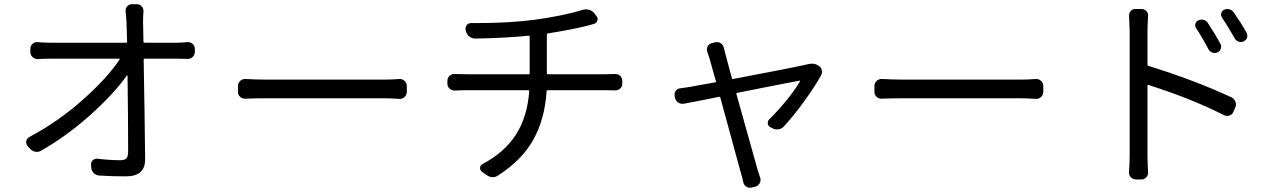

<svg xmlns="http://www.w3.org/2000/svg" viewBox="-20 -803 6040 905"><path d="M656.2 -606.4Q656.2 -601.6 660.2 -601.6H813.5Q834 -601.6 863.3 -604.5Q877 -605.5 887.7 -596.2Q898.4 -586.9 898.4 -573.2V-558.6Q898.4 -544.9 888.2 -534.7Q877.9 -524.4 863.3 -525.4Q835 -526.4 816.4 -526.4H661.1Q657.2 -526.4 657.2 -521.5Q662.1 -255.9 664.1 -51.8Q664.1 28.3 573.2 28.3Q508.8 28.3 447.3 24.4Q432.6 23.4 421.9 12.7Q411.1 2 410.2 -12.7L409.2 -25.4Q408.2 -39.1 417.5 -47.9Q426.8 -56.6 440.4 -54.7Q498 -47.9 546.9 -47.9Q568.4 -47.9 576.2 -57.1Q584 -66.4 584 -87.9Q584 -247.1 581.1 -446.3Q581.1 -447.3 580.1 -447.8Q579.1 -448.2 578.1 -447.3Q515.6 -359.4 404.8 -260.3Q293.9 -161.1 173.8 -92.8Q161.1 -85 146 -87.9Q130.9 -90.8 121.1 -102.5L109.4 -115.2Q103.5 -123 103.5 -131.8Q103.5 -134.8 103.5 -137.7Q106.4 -150.4 118.2 -157.2Q251 -227.5 366.7 -329.6Q482.4 -431.6 543.9 -522.5Q545.9 -526.4 542 -526.4H215.8Q185.5 -526.4 157.2 -524.4Q143.6 -524.4 133.3 -534.2Q123 -543.9 123 -557.6V-573.2Q123 -586.9 133.3 -596.2Q143.6 -605.5 157.2 -604.5Q185.5 -601.6 214.8 -601.6H574.2Q579.1 -601.6 579.1 -606.4Q577.1 -668.9 576.2 -699.2Q576.2 -702.1 574.7 -720.2Q573.2 -738.3 572.3 -749Q570.3 -762.7 579.1 -772.9Q587.9 -783.2 601.6 -783.2H625Q638.7 -783.2 647.9 -772.9Q657.2 -762.7 656.2 -749Q654.3 -723.6 654.3 -699.2Z M1136.7 -337.9Q1123 -336.9 1112.3 -346.2Q1101.6 -355.5 1101.6 -370.1V-398.4Q1101.6 -412.1 1112.3 -421.9Q1122.1 -430.7 1134.8 -430.7Q1135.7 -430.7 1136.7 -430.7Q1192.4 -427.7 1241.2 -427.7H1789.1Q1826.2 -427.7 1862.3 -430.7Q1876 -431.6 1886.7 -421.9Q1897.5 -412.1 1897.5 -398.4V-370.1Q1897.5 -355.5 1886.7 -345.7Q1877 -336.9 1865.2 -336.9Q1863.3 -336.9 1862.3 -336.9Q1820.3 -339.8 1790 -339.8H1241.2Q1183.6 -339.8 1136.7 -337.9Z M2557.6 -457Q2557.6 -453.1 2562.5 -453.1H2834Q2851.6 -453.1 2877.9 -454.1Q2892.6 -455.1 2902.8 -445.8Q2913.1 -436.5 2913.1 -421.9V-408.2Q2913.1 -394.5 2902.8 -385.3Q2892.6 -376 2878.9 -377Q2854.5 -377.9 2835.9 -377.9H2561.5Q2556.6 -377.9 2556.6 -374Q2547.9 -241.2 2494.1 -145Q2440.4 -48.8 2330.1 22.5Q2316.4 32.2 2302.7 32.2Q2288.1 32.2 2272.5 21.5L2251 5.9Q2242.2 -1 2242.7 -12.2Q2243.2 -23.4 2253.9 -29.3Q2357.4 -84 2411.6 -168Q2465.8 -252 2474.6 -374Q2474.6 -377.9 2470.7 -377.9H2177.7Q2152.3 -377.9 2123 -376Q2109.4 -376 2099.1 -385.3Q2088.9 -394.5 2088.9 -408.2V-421.9Q2088.9 -436.5 2099.1 -445.8Q2109.4 -455.1 2124 -454.1Q2152.3 -453.1 2175.8 -453.1H2472.7Q2476.6 -453.1 2476.6 -457V-630.9Q2476.6 -634.8 2472.7 -634.8Q2367.2 -624 2220.7 -621.1Q2205.1 -621.1 2192.9 -630.4Q2180.7 -639.6 2176.8 -654.3L2174.8 -661.1Q2171.9 -673.8 2179.7 -684.1Q2187.5 -694.3 2200.2 -694.3Q2215.8 -694.3 2231.4 -694.3Q2378.9 -694.3 2502 -710Q2639.6 -729.5 2727.5 -756.8Q2734.4 -758.8 2742.2 -758.8Q2750 -758.8 2756.8 -756.8Q2771.5 -752.9 2781.2 -740.2L2792 -726.6Q2799.8 -716.8 2795.4 -705.1Q2791 -693.4 2779.3 -690.4L2755.9 -683.6Q2680.7 -664.1 2562.5 -645.5Q2557.6 -644.5 2557.6 -640.6Z M3786.1 -500Q3796.9 -502.9 3806.6 -502.9Q3825.2 -502.9 3839.8 -492.2Q3850.6 -485.4 3853.5 -472.7Q3854.5 -467.8 3854.5 -463.9Q3854.5 -456.1 3850.6 -448.2Q3819.3 -392.6 3770 -324.7Q3720.7 -256.8 3675.8 -208Q3666 -196.3 3650.4 -193.8Q3634.8 -191.4 3621.1 -198.2L3612.3 -203.1Q3600.6 -208 3599.1 -220.2Q3597.7 -232.4 3606.4 -241.2Q3647.5 -281.2 3688 -331.1Q3728.5 -380.9 3751 -419.9Q3751 -420.9 3750.5 -422.4Q3750 -423.8 3749 -422.9Q3679.7 -410.2 3454.1 -365.2Q3450.2 -364.3 3451.2 -359.4Q3541 -36.1 3551.8 0Q3556.6 15.6 3563.5 35.2Q3567.4 48.8 3560.5 61Q3553.7 73.2 3540 77.1L3522.5 81.1Q3518.6 82 3514.6 82Q3505.9 82 3498 77.1Q3486.3 69.3 3483.4 55.7Q3479.5 35.2 3473.6 17.6Q3470.7 4.9 3375 -343.8Q3374 -347.7 3369.1 -346.7Q3335.9 -339.8 3279.8 -328.6Q3223.6 -317.4 3205.1 -314.5Q3190.4 -311.5 3178.2 -318.8Q3166 -326.2 3162.1 -340.8L3160.2 -349.6Q3159.2 -353.5 3159.2 -357.4Q3159.2 -366.2 3164.1 -374Q3171.9 -384.8 3185.5 -386.7Q3202.1 -388.7 3234.4 -393.6Q3235.4 -394.5 3351.6 -415Q3356.4 -416 3354.5 -419.9Q3327.1 -516.6 3323.2 -531.2Q3318.4 -545.9 3313.5 -559.6Q3309.6 -572.3 3315.4 -584Q3321.3 -595.7 3334 -599.6L3351.6 -603.5Q3355.5 -604.5 3359.4 -604.5Q3369.1 -604.5 3377 -599.6Q3388.7 -591.8 3391.6 -578.1Q3394.5 -565.4 3399.4 -547.9L3429.7 -434.6Q3430.7 -429.7 3435.5 -430.7Q3728.5 -486.3 3777.3 -498Q3783.2 -499 3786.1 -500Z M4136.7 -337.9Q4123 -336.9 4112.3 -346.2Q4101.6 -355.5 4101.6 -370.1V-398.4Q4101.6 -412.1 4112.3 -421.9Q4122.1 -430.7 4134.8 -430.7Q4135.7 -430.7 4136.7 -430.7Q4192.4 -427.7 4241.2 -427.7H4789.1Q4826.2 -427.7 4862.3 -430.7Q4876 -431.6 4886.7 -421.9Q4897.5 -412.1 4897.5 -398.4V-370.1Q4897.5 -355.5 4886.7 -345.7Q4877 -336.9 4865.2 -336.9Q4863.3 -336.9 4862.3 -336.9Q4820.3 -339.8 4790 -339.8H4241.2Q4183.6 -339.8 4136.7 -337.9Z M5855.5 -649.4Q5859.4 -642.6 5859.4 -634.8Q5859.4 -630.9 5858.4 -626Q5854.5 -614.3 5842.8 -608.4Q5831.1 -602.5 5818.8 -606.4Q5806.6 -610.4 5799.8 -622.1Q5770.5 -674.8 5740.2 -719.7Q5733.4 -729.5 5736.3 -740.7Q5739.3 -752 5749 -756.8Q5761.7 -762.7 5774.4 -759.3Q5787.1 -755.9 5794.9 -745.1Q5829.1 -696.3 5855.5 -649.4ZM5732.4 -596.7Q5738.3 -585.9 5734.4 -573.7Q5730.5 -561.5 5718.8 -556.2Q5707 -550.8 5694.3 -555.2Q5681.6 -559.6 5675.8 -571.3Q5647.5 -626 5618.2 -669.9Q5611.3 -679.7 5614.7 -691.4Q5618.2 -703.1 5628.9 -707Q5640.6 -712.9 5653.3 -709.5Q5666 -706.1 5672.9 -695.3Q5707 -643.6 5732.4 -596.7ZM5388.7 -657.2V-497.1Q5388.7 -493.2 5393.6 -492.2Q5609.4 -425.8 5785.2 -343.8Q5797.9 -337.9 5802.7 -324.2Q5805.7 -317.4 5805.7 -310.5Q5805.7 -303.7 5802.7 -296.9L5793.9 -276.4Q5789.1 -263.7 5775.9 -258.8Q5762.7 -253.9 5750 -259.8Q5594.7 -338.9 5393.6 -402.3Q5388.7 -404.3 5388.7 -399.4V-75.2Q5388.7 -34.2 5391.6 8.8Q5392.6 22.5 5383.3 32.7Q5374 43 5360.4 43H5334Q5320.3 43 5310.5 32.7Q5300.8 22.5 5301.8 8.8Q5304.7 -32.2 5304.7 -75.2V-657.2L5301.8 -730.5Q5301.8 -741.2 5309.6 -751Q5318.4 -760.7 5332 -760.7H5360.4Q5374 -760.7 5383.8 -750.5Q5393.6 -740.2 5391.6 -726.6Q5388.7 -684.6 5388.7 -657.2Z"/></svg>

Font: Gen Jyuu GothicL Regular
Style: Regular
Weight: 400
Designer: [Source Han Sans]
Ryoko NISHIZUKA  (kana & ideographs); Paul D. Hunt (Latin, Greek & Cyrillic); Wenlong ZHANG  (bopomofo
Version: Version 1.002.20150607